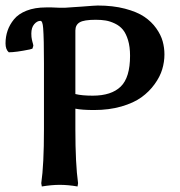

<svg xmlns="http://www.w3.org/2000/svg" viewBox="-26 -672 653 698"><path d="M91.8 -495.1 82 -492.2Q31.7 -481.9 5.9 -481.9Q-5.9 -492.2 -5.9 -514.2Q-5.9 -538.6 1.5 -560.3Q8.8 -582 24.9 -601.8Q41 -621.6 70.8 -633.3Q100.6 -645 141.1 -645H162.1Q166.5 -645 174.8 -644.5Q183.1 -644 187 -644Q203.6 -643.6 209.5 -643.8Q215.3 -644 238.3 -645.8Q261.2 -647.5 270 -647.9Q319.8 -651.9 329.1 -651.9Q384.8 -651.9 428.5 -640.4Q472.2 -628.9 498.5 -611.1Q524.9 -593.3 542 -569.1Q559.1 -544.9 565.4 -521.7Q571.8 -498.5 571.8 -474.1Q571.8 -446.8 563.7 -419.9Q555.7 -393.1 536.1 -366Q516.6 -338.9 488.3 -318.4Q460 -297.9 415.3 -284.9Q370.6 -272 315.9 -272Q272 -272 248 -276.9V-202.1Q248 -76.2 257.8 -5.9L255.9 5.9Q221.7 0 190.9 0Q162.1 0 126 5.9L124 -5.9Q133.8 -72.3 133.8 -202.1V-442.9Q133.8 -531.7 130.9 -569.8Q128.9 -596.2 121.1 -596.2Q108.9 -596.2 98.4 -584Q87.9 -571.8 87.9 -549.8Q87.9 -536.6 89.8 -528.8Q90.3 -525.4 91.8 -520.3Q93.3 -515.1 94.2 -511.5Q95.2 -507.8 95.2 -505.9Q95.2 -504.9 93.8 -501Q92.3 -497.1 91.8 -495.1ZM248 -561V-330.1Q272 -324.2 311 -324.2Q378.9 -324.2 412.8 -357.2Q446.8 -390.1 446.8 -469.2Q446.8 -502 439.5 -526.1Q432.1 -550.3 420.7 -564.2Q409.2 -578.1 391.8 -586.4Q374.5 -594.7 358.4 -597.4Q342.3 -600.1 321.8 -600.1Q279.3 -600.1 263.7 -590.8Q248 -581.5 248 -561Z"/></svg>

Font: Linear Smooth
Style: Bold
Weight: 700
Designer: Philipp H. Poll, Flanker
Foundry: Philipp H. Poll, reworked by Flanker
Version: Version 1.061 | FøM Fix